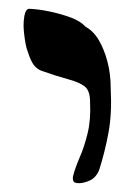

<svg xmlns="http://www.w3.org/2000/svg" viewBox="-20 -639 313 437"><path d="M159 -222Q153 -222 149 -224.5Q145 -227 146 -237Q151 -257 161.5 -281Q172 -305 179.5 -336Q187 -367 185 -407Q185 -433 172.5 -442.5Q160 -452 135.5 -458.5Q111 -465 74 -478Q64 -482 57 -491Q50 -500 43 -522Q40 -529 38 -540.5Q36 -552 34.5 -565.5Q33 -579 34 -591.5Q35 -604 38 -611.5Q41 -619 47 -619Q69 -618 94.5 -612.5Q120 -607 141.5 -599Q163 -591 175 -578Q193 -568 205 -547.5Q217 -527 224.5 -499Q232 -471 232 -437Q235 -381 227 -337.5Q219 -294 206 -253Q199 -235 185 -228.5Q171 -222 159 -222Z"/></svg>

Font: Noto Rashi Hebrew Medium
Style: Regular
Weight: 500
Version: Version 1.006